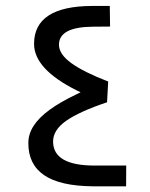

<svg xmlns="http://www.w3.org/2000/svg" viewBox="-20 -638 512 655"><path d="M76.7 -150.4Q76.7 -180.7 94.7 -208.7Q112.8 -236.8 149.2 -263.4Q185.5 -290 241.2 -316.4L254.9 -323.2L241.7 -329.6Q96.2 -402.3 96.2 -488.3Q96.2 -617.2 294.9 -617.7H354.5L355.5 -547.4L296.4 -546.9Q181.2 -545.9 181.2 -485.4Q181.2 -453.1 223.4 -422.6Q265.6 -392.1 349.1 -359.9L345.2 -289.1Q251.5 -257.8 206.1 -226.1Q160.6 -194.3 161.1 -154.3Q162.1 -73.2 302.7 -73.2H410.6L410.2 -2.4H302.7Q299.8 -2.4 296.9 -2.4Q184.6 -3.4 130.4 -40.5Q76.2 -77.6 76.7 -150.4Z"/></svg>

Font: Shabnam Light WOL
Style: Light-WOL
Weight: 300
Foundry: DejaVu fonts team - Redesigned by Saber Rastikerdar - Based on Vazir font
Version: Version 5.0.0